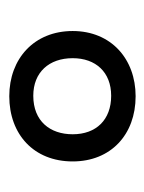

<svg xmlns="http://www.w3.org/2000/svg" viewBox="32 -796 319 424"><g transform="rotate(-90 192.0 -583.5)"><path d="M192 -444C274 -444 336 -498 336 -583C336 -668 275 -723 192 -723C108 -723 48 -669 48 -583C48 -499 107 -444 192 -444ZM193 -498C140 -498 108 -531 108 -583C108 -633 137 -670 193 -670C245 -670 276 -635 276 -583C276 -532 245 -498 193 -498Z"/></g></svg>

Font: Noto Sans Condensed
Style: Italic
Weight: 400
Width: 3
Italic angle: -12°
Designer: Monotype Design Team
Foundry: Monotype Imaging Inc.
Version: Version 2.013